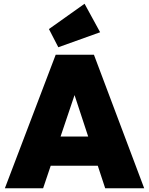

<svg xmlns="http://www.w3.org/2000/svg" viewBox="-20 -1004 795 1024"><path d="M6 0 277 -712H481L749 0H541L342 -605H414L210 0ZM182 -120V-276H580V-120ZM291 -752 241 -849 431 -984 514 -832Z"/></svg>

Font: Outfit Thin Black
Style: Regular
Weight: 900
Version: Version 1.100;gftools[0.9.27]